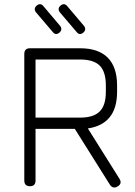

<svg xmlns="http://www.w3.org/2000/svg" viewBox="-20 -870 633 897"><path d="M257.5 -717.5C257.5 -717.5 257.5 -717.5 257.5 -717.5C246 -708 235.5 -709 226 -721C226 -721 226 -721 226 -721C226 -721 148.5 -812 148.5 -812C139.5 -823.5 140.5 -834.5 151.5 -844C151.5 -844 151.5 -844 151.5 -844C163 -853.5 173.5 -852.5 183 -841C183 -841 183 -841 183 -841C183 -841 260.5 -749.5 260.5 -749.5C269.5 -738 268.5 -727 257.5 -717.5ZM369 -717.5C369 -717.5 369 -717.5 369 -717.5C357.5 -708 347 -709 337.5 -721C337.5 -721 337.5 -721 337.5 -721C337.5 -721 260 -812 260 -812C251 -823.5 252 -834.5 263 -844C263 -844 263 -844 263 -844C274.5 -853.5 285 -852.5 294.5 -841C294.5 -841 294.5 -841 294.5 -841C294.5 -841 372 -749.5 372 -749.5C381 -738 380 -727 369 -717.5ZM529.5 1C529.5 1 529.5 1 529.5 1C522 5.5 515.5 7 509.5 5.5C503.5 4 498 0 493.5 -7C493.5 -7 493.5 -7 493.5 -7C493.5 -7 329.5 -268 329.5 -268C329.5 -268 146 -268 146 -268C146 -268 146 -26.5 146 -26.5C146 -9 137.5 0 120 0C120 0 120 0 120 0C102.5 0 93.5 -9 93.5 -26.5C93.5 -26.5 93.5 -26.5 93.5 -26.5C93.5 -26.5 93.5 -618 93.5 -618C93.5 -635.5 102.5 -644.5 120 -644.5C120 -644.5 120 -644.5 120 -644.5C120 -644.5 354 -644.5 354 -644.5C411 -644.5 454 -630 483.5 -600.5C512.5 -571 527 -528 527 -471C527 -471 527 -471 527 -471C527 -471 527 -441 527 -441C527 -390.5 515.5 -351 492.5 -322.5C469.5 -294 435.5 -276.5 390.5 -270C390.5 -270 390.5 -270 390.5 -270C390.5 -270 538 -35 538 -35C547.5 -19.5 544.5 -7.5 529.5 1ZM146 -592C146 -592 146 -320.5 146 -320.5C146 -320.5 354 -320.5 354 -320.5C396 -320.5 426.5 -330 446 -349.5C465 -368.5 474.5 -399 474.5 -441C474.5 -441 474.5 -441 474.5 -441C474.5 -441 474.5 -471 474.5 -471C474.5 -513.5 465 -544 446 -563.5C426.5 -582.5 396 -592 354 -592C354 -592 354 -592 354 -592C354 -592 146 -592 146 -592Z"/></svg>

Font: Jura-Fortis-Regular
Style: Regular
Weight: 500
Designer: Daniel Johnson, Alexei Vanyashin, Mirko Velimirovic
Foundry: Daniel Johnson
Version: ""